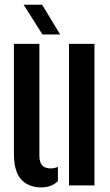

<svg xmlns="http://www.w3.org/2000/svg" viewBox="-20 -786 468 814"><path d="M39 -135.5V-600H147V-126.5Q147 -98 158.8 -85Q170.5 -72 195.5 -72Q210.5 -72 225.5 -78.5V-18Q197.5 8.5 155.5 8.5Q101 8.5 70 -25Q39 -58.5 39 -135.5ZM272.5 0V-600H380.5V0ZM160 -640 80 -766H158.5L235 -640Z"/></svg>

Font: Big Shoulders Stencil Display Thin
Style: Bold
Weight: 700
Version: Version 2.001